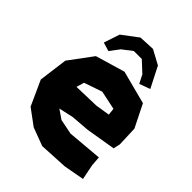

<svg xmlns="http://www.w3.org/2000/svg" viewBox="-205 -807 936 936"><g transform="rotate(45 263.5 -338.5)"><path d="M150.4 -536.1 187.5 -585 238.3 -624H293L347.7 -573.2L370.1 -529.3L425.8 -549.8L371.1 -657.2L296.9 -697.3L214.8 -693.4L132.8 -631.8L105.5 -549.8ZM371.1 -318.4 296.9 -306.6 164.1 -302.7 175.8 -342.8 269.5 -375 367.2 -354.5ZM503.9 -218.8 511.7 -253.9 507.8 -358.4 449.2 -475.6 277.3 -520.5 125 -475.6 35.2 -354.5 15.6 -205.1 74.2 -76.2 156.2 -15.6 250 19.5 398.4 11.7 503.9 -7.8 488.3 -85.9 484.4 -136.7 304.7 -121.1 226.6 -136.7 179.7 -168.9 253.9 -185.5 351.6 -193.4Z"/></g></svg>

Font: MaokenAssortedSans-Lite
Style: Lite
Weight: 400
Version: Version 1.400